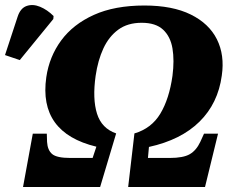

<svg xmlns="http://www.w3.org/2000/svg" viewBox="-123 -747 923 767"><path d="M-31 0 8 -213H64L65 -180Q67 -147 85.5 -131.5Q104 -116 158 -116H247L262 -161Q30 -217 62 -439Q74 -521 121.5 -585.5Q169 -650 252 -687.5Q335 -725 454 -725Q566 -725 639 -689Q712 -653 743.5 -590Q775 -527 763 -445Q748 -334 674 -261Q600 -188 472 -160L468 -116H555Q609 -116 635 -131Q661 -146 677 -180L692 -213H748L696 0H389L414 -214Q482 -234 517.5 -293Q553 -352 566 -444Q574 -506 566 -553.5Q558 -601 528.5 -628.5Q499 -656 443 -656Q387 -656 349.5 -628.5Q312 -601 290 -553.5Q268 -506 259 -444Q246 -352 264.5 -293Q283 -234 341 -214L277 0ZM-44 -507 -103 -527 -53 -679Q-42 -714 -17 -723Q8 -732 37 -720Q66 -708 91 -683L90 -671Z"/></svg>

Font: Noto Serif ExtraBold
Style: Italic
Weight: 800
Italic angle: -12°
Designer: Monotype Design Team
Foundry: Monotype Imaging Inc.
Version: Version 2.013